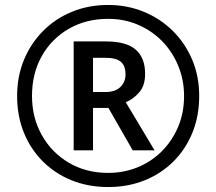

<svg xmlns="http://www.w3.org/2000/svg" viewBox="-20 -744 872 774"><path d="M416 10Q336 10 269 -17Q202 -44 152.5 -93.5Q103 -143 76 -210Q49 -277 49 -357Q49 -436 76.5 -502.5Q104 -569 153.5 -619Q203 -669 270 -696.5Q337 -724 416 -724Q492 -724 558.5 -697Q625 -670 675.5 -620.5Q726 -571 754.5 -504Q783 -437 783 -357Q783 -277 756 -210Q729 -143 679.5 -93.5Q630 -44 563 -17Q496 10 416 10ZM416 -47Q479 -47 534.5 -69.5Q590 -92 632 -134Q674 -176 698 -232.5Q722 -289 722 -357Q722 -421 699 -477.5Q676 -534 635 -576.5Q594 -619 538 -643.5Q482 -668 416 -668Q327 -668 257.5 -628Q188 -588 148.5 -518Q109 -448 109 -357Q109 -270 148.5 -199.5Q188 -129 257.5 -88Q327 -47 416 -47ZM277 -138V-577H407Q489 -577 527 -544Q565 -511 565 -446Q565 -399 541 -371.5Q517 -344 487 -332L603 -138H515L417 -309H355V-138ZM405 -373Q444 -373 465 -393Q486 -413 486 -444Q486 -479 467 -495Q448 -511 404 -511H355V-373Z"/></svg>

Font: Noto Kufi Arabic Medium
Style: Regular
Weight: 500
Designer: Monotype Design Team, David Williams, Khaled Hosny
Foundry: Google LLC
Version: Version 2.109; ttfautohint (v1.8.4.7-5d5b)